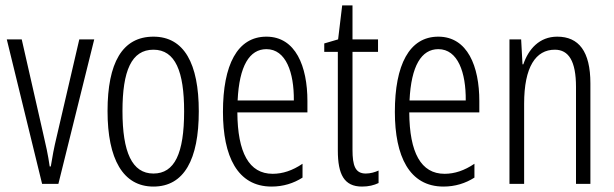

<svg xmlns="http://www.w3.org/2000/svg" viewBox="-20 -677 2260 707"><path d="M135 0H195L327 -532H272L189 -175C179 -134 172 -96 167 -64H163C157 -107 148 -147 139 -185L60 -532H5Z M712 -267C712 -443 658 -542 545 -542C430 -542 376 -445 376 -268C376 -91 433 10 545 10C658 10 712 -90 712 -267ZM431 -268C431 -416 464 -494 545 -494C626 -494 658 -413 658 -267C658 -112 623 -38 545 -38C466 -38 431 -117 431 -268Z M961 -542C854 -542 801 -438 801 -265C801 -102 854 10 980 10C1023 10 1061 -2 1094 -23V-74C1057 -49 1021 -37 984 -37C897 -37 855 -115 854 -263H1112V-305C1112 -432 1069 -542 961 -542ZM961 -496C1033 -496 1063 -410 1062 -307H855C861 -435 899 -496 961 -496Z M1327 -38C1288 -38 1278 -67 1278 -126V-486H1372V-532H1278V-657H1240L1225 -532L1174 -517V-486H1224V-123C1224 -35 1247 10 1313 10C1338 10 1357 5 1374 -3V-49C1361 -43 1344 -38 1327 -38Z M1594 -542C1487 -542 1434 -438 1434 -265C1434 -102 1487 10 1613 10C1656 10 1694 -2 1727 -23V-74C1690 -49 1654 -37 1617 -37C1530 -37 1488 -115 1487 -263H1745V-305C1745 -432 1702 -542 1594 -542ZM1594 -496C1666 -496 1696 -410 1695 -307H1488C1494 -435 1532 -496 1594 -496Z M2032 -542C1966 -542 1926 -496 1907 -440H1904L1899 -532H1856V0H1910V-295C1910 -431 1953 -494 2023 -494C2074 -494 2101 -452 2101 -357V0H2154V-370C2154 -488 2111 -542 2032 -542Z"/></svg>

Font: Noto Sans Devanagari ExtraCondensed Light
Style: Regular
Weight: 300
Width: 2
Designer: Jelle Bosma - Monotype Design Team
Foundry: Monotype Imaging Inc.
Version: Version 2.004